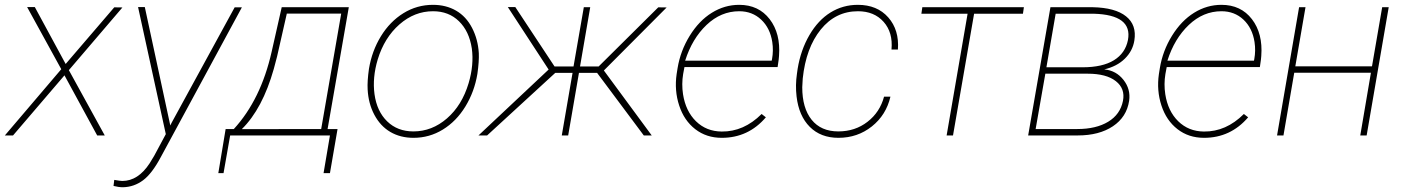

<svg xmlns="http://www.w3.org/2000/svg" viewBox="-40 -558 5786 791"><path d="M230.5 -294.4 430.7 -527.8 464.4 -527.3 243.7 -269 391.6 0H360.4L225.6 -247.6L13.7 0H-20L212.4 -272.9L71.8 -528.8H103.5Z M661.6 -41 666.5 -51.3 926.8 -527.8H956.5L622.6 88.9Q586.4 157.2 549.3 184.8Q512.2 212.4 466.8 213.4Q448.2 213.4 427.7 208L430.7 183.1Q455.6 187.5 463.9 187.5Q528.8 187.5 576.2 115.2L595.7 83L643.1 -5.4L528.8 -528.8H556.6Z M923.3 -26.4Q1034.7 -147.9 1079.1 -344.7L1120.6 -528.3H1397L1309.6 -26.4H1350.6L1319.3 155.3H1293L1319.3 0H908.2L880.9 155.3H859.4L889.6 -26.4ZM956.1 -25.9 1283.2 -26.4 1365.7 -502H1141.6L1101.6 -325.7L1087.9 -273.9Q1041.5 -109.9 956.1 -25.9Z M1480 -274.4Q1492.2 -348.1 1529.3 -408.7Q1566.4 -469.2 1622.1 -503.7Q1677.7 -538.1 1743.7 -538.1Q1797.4 -538.1 1838.9 -514.2Q1880.4 -490.2 1904.8 -443.1Q1929.2 -396 1932.6 -338.9Q1934.1 -305.7 1926.8 -253.9Q1914.6 -180.2 1877.2 -119.1Q1839.8 -58.1 1784.4 -24.2Q1729 9.8 1663.6 9.8Q1609.4 9.8 1568.1 -14.4Q1526.9 -38.6 1502.2 -85.2Q1477.5 -131.8 1474.6 -189.9Q1472.7 -222.7 1480 -274.4ZM1502.9 -169.9Q1512.7 -99.1 1555.2 -57.9Q1597.7 -16.6 1663.1 -16.6Q1739.7 -16.6 1801.5 -70.3Q1863.3 -124 1890.6 -215.3Q1913.1 -291 1903.8 -358.4Q1893.1 -429.2 1850.8 -470.5Q1808.6 -511.7 1744.1 -511.7Q1667.5 -511.7 1605.5 -457.3Q1543.5 -402.8 1516.1 -313Q1493.7 -238.3 1502.9 -169.9Z M2419.9 -257.8H2345.2L2300.8 0H2274.4L2318.8 -257.8H2247.6L1966.8 0H1931.2L2220.2 -271.5L2052.2 -528.8H2083L2244.6 -284.2H2322.8L2365.2 -528.3H2391.6L2349.6 -284.2H2426.3L2671.9 -527.8L2706.5 -527.3L2447.8 -267.6L2645 0H2612.3Z M2933.6 9.8Q2870.1 9.8 2824.2 -25.9Q2778.3 -61.5 2758.1 -123.3Q2737.8 -185.1 2747.6 -252.9L2751.5 -277.3Q2763.2 -348.6 2801.5 -410.6Q2839.8 -472.7 2892.6 -505.4Q2945.3 -538.1 3005.4 -538.1Q3085.4 -538.1 3130.9 -479Q3176.3 -419.9 3169.4 -327.6L3168 -312.5L3163.6 -281.7H2779.8L2774.4 -252.9Q2767.6 -211.9 2773.9 -169.9Q2784.7 -100.1 2827.4 -58.3Q2870.1 -16.6 2933.1 -16.1Q3024.4 -15.1 3097.7 -88.4L3115.2 -74.7Q3043 9.8 2933.6 9.8ZM3005.4 -511.7Q2930.2 -511.7 2870.8 -455.3Q2811.5 -398.9 2782.7 -308.1H3139.2L3140.6 -314.5Q3147 -349.6 3141.6 -384.8Q3132.8 -442.4 3095.9 -477.1Q3059.1 -511.7 3005.4 -511.7Z M3413.6 -16.6Q3482.9 -16.6 3533.9 -56.2Q3585 -95.7 3602.1 -159.7H3628.4Q3610.8 -84 3551.8 -37.1Q3492.7 9.8 3414.1 9.8Q3341.3 9.8 3296.1 -35.4Q3251 -80.6 3241.7 -160.6Q3236.3 -207 3243.2 -253.9L3246.1 -274.4Q3258.8 -352.1 3294.7 -413.6Q3330.6 -475.1 3381.6 -506.6Q3432.6 -538.1 3494.1 -538.1Q3573.7 -538.1 3619.4 -486.3Q3665 -434.6 3659.2 -354H3632.8Q3639.2 -424.3 3600.3 -468Q3561.5 -511.7 3494.6 -511.7Q3402.3 -511.7 3341.3 -436.3Q3280.3 -360.8 3267.1 -234.4L3265.1 -198.7Q3265.1 -112.8 3303.7 -64.7Q3342.3 -16.6 3413.6 -16.6Z M4174.3 -501.5H3973.1L3886.2 0H3859.9L3946.3 -501.5H3755.9L3759.8 -528.3H4178.2Z M4195.8 0 4287.6 -528.3H4461.4Q4554.7 -526.4 4599.1 -490.7Q4643.6 -455.1 4633.3 -391.1Q4626.5 -348.1 4594 -316.2Q4561.5 -284.2 4508.8 -272H4510.3Q4558.6 -267.1 4588.6 -228.8Q4618.7 -190.4 4611.8 -142.6Q4601.6 -75.7 4544.9 -37.8Q4488.3 0 4399.9 0ZM4266.6 -254.4 4226.6 -26.4H4398.4Q4475.6 -26.4 4525.4 -56.4Q4575.2 -86.4 4586.4 -142.6Q4596.2 -192.9 4557.1 -223.6Q4518.1 -254.4 4440.9 -254.4ZM4271 -280.8H4419.9Q4502 -280.8 4549.1 -309.8Q4596.2 -338.9 4606.9 -393.1Q4626.5 -497.1 4465.3 -501.5H4309.1Z M4920.4 9.8Q4856.9 9.8 4811 -25.9Q4765.1 -61.5 4744.9 -123.3Q4724.6 -185.1 4734.4 -252.9L4738.3 -277.3Q4750 -348.6 4788.3 -410.6Q4826.7 -472.7 4879.4 -505.4Q4932.1 -538.1 4992.2 -538.1Q5072.3 -538.1 5117.7 -479Q5163.1 -419.9 5156.2 -327.6L5154.8 -312.5L5150.4 -281.7H4766.6L4761.2 -252.9Q4754.4 -211.9 4760.7 -169.9Q4771.5 -100.1 4814.2 -58.3Q4856.9 -16.6 4919.9 -16.1Q5011.2 -15.1 5084.5 -88.4L5102.1 -74.7Q5029.8 9.8 4920.4 9.8ZM4992.2 -511.7Q4917 -511.7 4857.7 -455.3Q4798.3 -398.9 4769.5 -308.1H5126L5127.4 -314.5Q5133.8 -349.6 5128.4 -384.8Q5119.6 -442.4 5082.8 -477.1Q5045.9 -511.7 4992.2 -511.7Z M5590.3 0H5564L5607.9 -258.3H5292L5247.6 0H5221.2L5312 -528.3H5338.4L5296.4 -284.7H5612.3L5654.3 -528.3H5681.2Z"/></svg>

Font: Roboto Thin
Style: Italic
Weight: 250
Italic angle: -12°
Designer: Google
Version: Version 2.134; 2016